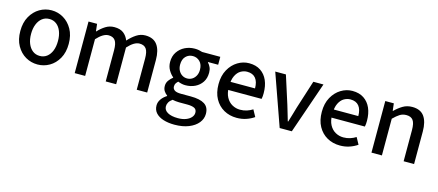

<svg xmlns="http://www.w3.org/2000/svg" viewBox="-51 -1019 4014 1758"><g transform="rotate(15 1956.0 -140.5)"><path d="M273 12Q212 12 160 -18Q108 -48 75.5 -105.5Q43 -163 43 -244Q43 -325 75.5 -382.5Q108 -440 160 -470.5Q212 -501 273 -501Q333 -501 385 -470.5Q437 -440 469.5 -382.5Q502 -325 502 -244Q502 -163 469.5 -105.5Q437 -48 385 -18Q333 12 273 12ZM273 -69Q312 -69 340.5 -91Q369 -113 384.5 -152Q400 -191 400 -244Q400 -296 384.5 -335.5Q369 -375 340.5 -397Q312 -419 273 -419Q234 -419 205.5 -397Q177 -375 161 -335.5Q145 -296 145 -244Q145 -191 161 -152Q177 -113 205.5 -91Q234 -69 273 -69Z M624 0V-489H705L713 -420H716Q747 -454 784.5 -477.5Q822 -501 867 -501Q922 -501 954 -476.5Q986 -452 1002 -410Q1038 -450 1077 -475.5Q1116 -501 1161 -501Q1238 -501 1274.5 -451Q1311 -401 1311 -308V0H1212V-295Q1212 -360 1192 -387.5Q1172 -415 1129 -415Q1103 -415 1075.5 -398.5Q1048 -382 1017 -348V0H918V-295Q918 -360 898 -387.5Q878 -415 835 -415Q784 -415 723 -348V0Z M1627 220Q1568 220 1522 205.5Q1476 191 1450 162.5Q1424 134 1424 91Q1424 60 1443 32.5Q1462 5 1495 -16V-20Q1477 -33 1464 -52.5Q1451 -72 1451 -101Q1451 -131 1468.5 -154.5Q1486 -178 1505 -192V-196Q1481 -215 1461 -249Q1441 -283 1441 -326Q1441 -381 1467.5 -420Q1494 -459 1536.5 -480Q1579 -501 1630 -501Q1650 -501 1668.5 -497.5Q1687 -494 1701 -489H1873V-414H1777V-410Q1792 -395 1802 -373Q1812 -351 1812 -322Q1812 -269 1787.5 -232Q1763 -195 1722 -175Q1681 -155 1630 -155Q1613 -155 1595 -159Q1577 -163 1560 -170Q1549 -160 1541 -148Q1533 -136 1533 -117Q1533 -96 1551 -82.5Q1569 -69 1615 -69H1706Q1793 -69 1837 -41Q1881 -13 1881 50Q1881 97 1850 135.5Q1819 174 1762 197Q1705 220 1627 220ZM1630 -219Q1656 -219 1677 -232Q1698 -245 1711 -269Q1724 -293 1724 -326Q1724 -376 1696.5 -403.5Q1669 -431 1630 -431Q1590 -431 1563 -403.5Q1536 -376 1536 -326Q1536 -293 1549 -269Q1562 -245 1583 -232Q1604 -219 1630 -219ZM1642 154Q1685 154 1717 142Q1749 130 1767 109.5Q1785 89 1785 65Q1785 34 1761.5 22.5Q1738 11 1693 11H1617Q1601 11 1584.5 9Q1568 7 1553 4Q1530 20 1519.5 38.5Q1509 57 1509 77Q1509 113 1544.5 133.5Q1580 154 1642 154Z M2161 12Q2093 12 2039 -18.5Q1985 -49 1953.5 -106Q1922 -163 1922 -244Q1922 -324 1954 -381.5Q1986 -439 2037 -470Q2088 -501 2145 -501Q2210 -501 2254 -471.5Q2298 -442 2320.5 -390.5Q2343 -339 2343 -270Q2343 -256 2342 -242Q2341 -228 2338 -215H1994V-292H2255Q2255 -354 2228 -387.5Q2201 -421 2147 -421Q2116 -421 2087 -404.5Q2058 -388 2039 -349.5Q2020 -311 2020 -245Q2020 -185 2041 -146Q2062 -107 2097 -87.5Q2132 -68 2172 -68Q2206 -68 2235.5 -77.5Q2265 -87 2290 -103L2325 -39Q2292 -16 2250.5 -2Q2209 12 2161 12Z M2567 0 2394 -489H2495L2580 -223Q2590 -188 2601.5 -151Q2613 -114 2623 -78H2627Q2638 -114 2649 -151Q2660 -188 2670 -223L2755 -489H2851L2682 0Z M3140 12Q3072 12 3018 -18.5Q2964 -49 2932.5 -106Q2901 -163 2901 -244Q2901 -324 2933 -381.5Q2965 -439 3016 -470Q3067 -501 3124 -501Q3189 -501 3233 -471.5Q3277 -442 3299.5 -390.5Q3322 -339 3322 -270Q3322 -256 3321 -242Q3320 -228 3317 -215H2973V-292H3234Q3234 -354 3207 -387.5Q3180 -421 3126 -421Q3095 -421 3066 -404.5Q3037 -388 3018 -349.5Q2999 -311 2999 -245Q2999 -185 3020 -146Q3041 -107 3076 -87.5Q3111 -68 3151 -68Q3185 -68 3214.5 -77.5Q3244 -87 3269 -103L3304 -39Q3271 -16 3229.5 -2Q3188 12 3140 12Z M3437 0V-489H3518L3526 -420H3529Q3563 -454 3602 -477.5Q3641 -501 3691 -501Q3769 -501 3805 -451Q3841 -401 3841 -308V0H3742V-295Q3742 -360 3722 -387.5Q3702 -415 3658 -415Q3623 -415 3596 -398Q3569 -381 3536 -348V0Z"/></g></svg>

Font: Source Sans 3 Medium
Style: Regular
Weight: 500
Designer: Paul D. Hunt
Foundry: Adobe
Version: Version 3.052;hotconv 1.1.0;makeotfexe 2.6.0